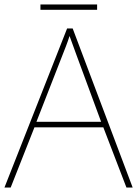

<svg xmlns="http://www.w3.org/2000/svg" viewBox="-20 -844 617 864"><path d="M549 0 445 -271H135L28 0H0L282 -716H307L577 0ZM325 -594Q319 -611 311 -632.5Q303 -654 293 -682Q286 -660 277 -636.5Q268 -613 260 -593L144 -296H435ZM417 -824V-800H162V-824Z"/></svg>

Font: Noto Sans Tamil Thin
Style: Regular
Weight: 100
Designer: Jelle Bosma - Monotype Design Team
Foundry: Monotype Imaging Inc.
Version: Version 2.004; ttfautohint (v1.8.4.7-5d5b)